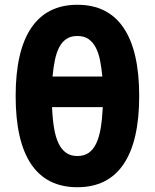

<svg xmlns="http://www.w3.org/2000/svg" viewBox="-20 -762 642 796"><path d="M300.8 14.2Q173.8 14.2 109.4 -81.1Q44.9 -176.3 44.9 -363.8Q44.9 -550.8 109.6 -646.5Q174.3 -742.2 300.8 -742.2Q427.7 -742.2 492.4 -646.5Q557.1 -550.8 557.1 -363.8Q557.1 -177.2 492.4 -81.5Q427.7 14.2 300.8 14.2ZM404.3 -444.8Q400.9 -481 394.8 -511.7Q388.7 -542.5 377 -564.9Q365.2 -587.4 346.9 -600.1Q328.6 -612.8 300.8 -612.8Q272.9 -612.8 254.9 -600.3Q236.8 -587.9 225.3 -565.7Q213.9 -543.5 207.5 -512.5Q201.2 -481.4 197.8 -444.8ZM300.8 -115.2Q328.6 -115.2 347.7 -128.4Q366.7 -141.6 378.9 -167.2Q391.1 -192.9 397.5 -230.7Q403.8 -268.6 406.2 -317.9H195.8Q197.8 -269 204.1 -231.2Q210.4 -193.4 222.7 -167.7Q234.9 -142.1 253.9 -128.7Q272.9 -115.2 300.8 -115.2Z"/></svg>

Font: Hack
Style: Bold
Weight: 700
Monospace: yes
Designer: Christopher Simpkins
Foundry: Christopher Simpkins
Version: Version 2.017